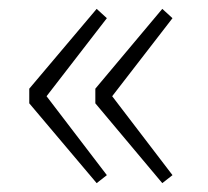

<svg xmlns="http://www.w3.org/2000/svg" viewBox="-20 -494 469 433"><path d="M198 -81 221 -99 85 -277 221 -453 198 -474 46 -294V-261ZM346 -81 369 -99 233 -277 369 -453 346 -474 195 -294V-261Z"/></svg>

Font: Source Han Sans JP ExtraLight
Style: Regular
Weight: 250
Designer: Ryoko NISHIZUKA 西塚涼子 (kana, bopomofo & ideographs); Paul D. Hunt (Latin, Greek & Cyrillic); Sandoll Communications 산돌커뮤니
Foundry: Adobe
Version: Version 2.001;hotconv 1.0.107;makeotfexe 2.5.65593